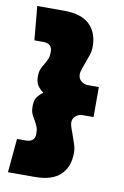

<svg xmlns="http://www.w3.org/2000/svg" viewBox="-81 -707 511 794"><g transform="rotate(10 174.5 -310.0)"><path d="M63 -248Q63 -229 67.5 -217.5Q72 -206 81 -192Q89 -178 93.5 -167Q98 -156 98 -138Q98 -103 60 -103H23L10 39H123Q195 39 230 5.5Q265 -28 265 -87Q265 -104 260 -120Q255 -136 245 -164Q232 -197 232 -209Q232 -226 244.5 -236.5Q257 -247 274 -247H319V-373H274Q257 -373 244.5 -383.5Q232 -394 232 -411Q232 -422 238.5 -439.5Q245 -457 246 -460Q255 -484 260 -500Q265 -516 265 -533Q265 -592 230 -625.5Q195 -659 123 -659H10L23 -517H60Q98 -517 98 -482Q98 -465 94 -454Q90 -443 81 -428Q72 -414 67.5 -402.5Q63 -391 63 -372Q63 -348 73 -334Q83 -320 97 -310Q82 -299 72.5 -286Q63 -273 63 -248Z"/></g></svg>

Font: Catamaran
Style: Regular
Weight: 900
Designer: Pria Ravichandran
Version: Version 1.001;PS 001.000;hotconv 1.0.70;makeotf.lib2.5.58329